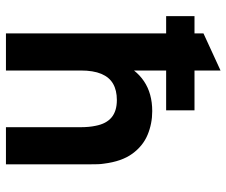

<svg xmlns="http://www.w3.org/2000/svg" viewBox="-78 -684 762 646"><g transform="rotate(90 303.0 -361.0)"><path d="M92.4 0V-539H34.2V-634.4H92.4V-664.6L217.2 -722V-634.4H351.2V-539H217.2V-430.8Q232.9 -450.7 253.3 -464.4Q273.7 -478.2 298.9 -485.2Q324.1 -492.2 354 -492.2Q396.2 -492.2 433.8 -476.5Q471.3 -460.8 497.2 -425.2Q523.1 -389.7 530.6 -329.8Q532.2 -319.7 532.5 -309.5Q532.8 -299.3 532.8 -287.8V0H408V-249.4Q408 -280.4 403.2 -302Q396.3 -337.8 374.9 -355.5Q353.5 -373.2 316.6 -373.2Q284 -373.2 261.9 -360.5Q239.8 -347.8 228.5 -320.9Q217.2 -294 217.2 -251.4V0Z"/></g></svg>

Font: Overpass
Style: Regular
Weight: 400
Designer: Delve Withrington, Dave Bailey, Thomas Jockin
Foundry: Delve Fonts LLC
Version: Version 4.000